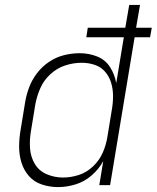

<svg xmlns="http://www.w3.org/2000/svg" viewBox="-20 -755 639 783"><path d="M217 8Q252 8 288 -3Q324 -14 353.5 -39.5Q383 -65 401 -98L385 0H429L529 -603H592L599 -642H535L551 -735H507L491 -642H338L332 -603H485L454 -416Q448 -451 429 -481Q410 -511 376.5 -524.5Q343 -538 305 -538Q273 -538 241 -530Q209 -522 180.5 -503Q152 -484 131 -456.5Q110 -429 98.5 -398Q87 -367 82 -335L64 -225Q58 -191 58 -157Q58 -123 67.5 -92Q77 -61 98 -37Q119 -13 151 -2.5Q183 8 217 8ZM237 -31Q202 -31 170.5 -44.5Q139 -58 122 -86.5Q105 -115 102.5 -149.5Q100 -184 106 -219L124 -329Q130 -362 144 -394.5Q158 -427 185 -452Q212 -477 245.5 -488Q279 -499 313 -499Q341 -499 366.5 -490.5Q392 -482 409 -462Q426 -442 433.5 -416.5Q441 -391 441 -363Q441 -335 436 -307L418 -197Q413 -165 399.5 -133.5Q386 -102 360 -77Q334 -52 301.5 -41.5Q269 -31 237 -31Z"/></svg>

Font: Iosevka Sparkle XLtObl
Style: Regular
Weight: 200
Italic angle: -9°
Designer: Belleve Invis
Foundry: Belleve Invis
Version: Version 4.5.0; ttfautohint (v1.8.3)